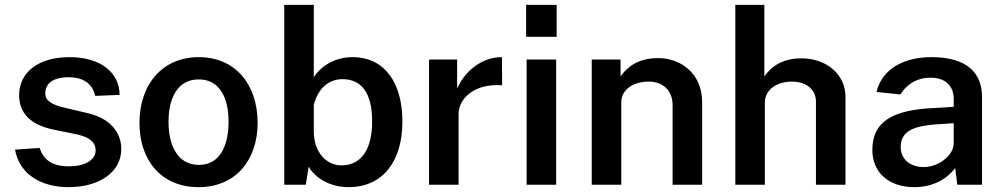

<svg xmlns="http://www.w3.org/2000/svg" viewBox="-20 -763 4147 793"><path d="M263 10C389 10 481 -51 481 -148C481 -198 454 -268 345 -295L252 -317C187 -331 167 -351 167 -376C167 -429 215 -444 264 -444C317 -444 361 -423 373 -367L474 -371C474 -461 398 -527 267 -527C137 -527 58 -463 59 -368C60 -292 110 -246 204 -227L302 -207C353 -195 375 -173 375 -142C375 -101 328 -76 265 -76C209 -76 162 -93 144 -152L42 -145C61 -40 154 10 263 10Z M800 10C952 10 1044 -100 1044 -256C1044 -413 953 -527 801 -527C652 -527 556 -416 556 -255C556 -99 648 10 800 10ZM802 -82C711 -82 676 -166 676 -260C676 -354 711 -435 801 -435C890 -435 924 -355 924 -260C924 -166 891 -82 802 -82Z M1419 10C1561 10 1642 -96 1642 -261C1642 -416 1573 -527 1435 -527C1356 -527 1299 -482 1276 -444V-743H1154V0H1243L1255 -75C1275 -36 1335 10 1419 10ZM1390 -80C1329 -80 1276 -133 1276 -221V-330C1294 -399 1338 -436 1395 -436C1470 -436 1517 -383 1517 -262C1517 -132 1462 -80 1390 -80Z M1752 0H1874V-292C1874 -353 1935 -419 2054 -411L2053 -527C1970 -527 1900 -470 1868 -397V-517H1752Z M2279 -743H2153V-611H2279ZM2277 -517H2155V0H2277Z M2424 0H2546V-340C2546 -397 2601 -426 2659 -426C2716 -426 2758 -391 2758 -329V0H2880V-342C2880 -456 2795 -523 2699 -523C2616 -523 2573 -488 2543 -448V-517H2424Z M3017 0H3139V-339C3139 -396 3193 -426 3251 -426C3308 -426 3350 -395 3350 -344V0H3472V-363C3472 -458 3391 -522 3291 -522C3209 -522 3163 -486 3137 -447V-743H3017Z M3756 10C3829 10 3888 -20 3925 -69L3934 0H4036V-362C4036 -462 3974 -527 3827 -527C3712 -527 3623 -478 3600 -383L3699 -373C3729 -421 3774 -442 3821 -442C3883 -443 3919 -410 3919 -354V-322L3842 -317C3662 -310 3583 -258 3583 -144C3583 -46 3656 10 3756 10ZM3795 -73C3741 -73 3700 -104 3700 -156C3700 -226 3762 -244 3856 -250L3919 -254V-171C3919 -121 3856 -73 3795 -73Z"/></svg>

Font: United Sans SemiBold
Style: Regular
Weight: 600
Designer: Pablo Impallari, Rodrigo Fuenzalida (Modified by Dan O. Williams)
Version: Version 1.000;PS 001.000;hotconv 1.0.88;makeotf.lib2.5.64775